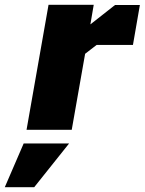

<svg xmlns="http://www.w3.org/2000/svg" viewBox="-48 -543 605 803"><path d="M63 0 155 -523H344L330 -441L433 -522H537L508 -355H356L308 -318L252 0ZM-28 240 51 57H241L95 240Z"/></svg>

Font: Tomorrow
Style: Bold Italic
Weight: 700
Italic angle: -10°
Designer: Tony de Marco, Monica Rizzolli
Foundry: Just in Type
Version: Version 2.002